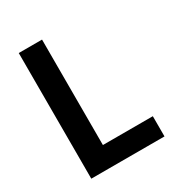

<svg xmlns="http://www.w3.org/2000/svg" viewBox="-166 -811 862 924"><g transform="rotate(-30 264.5 -349.0)"><path d="M202.6 -698.2V-112.3H480V0H73.2V-698.2Z"/></g></svg>

Font: Voltera
Style: Bold
Weight: 700
Designer: Bernd Montag
Version: Version 1.301